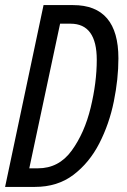

<svg xmlns="http://www.w3.org/2000/svg" viewBox="-20 -734 497 754"><path d="M117 0Q206 0 268.5 -47.5Q331 -95 370 -171Q409 -247 427 -335.5Q445 -424 445 -505Q445 -714 267 -714H151L0 0ZM216 -641H257Q360 -641 360 -499Q360 -410 336 -311Q312 -212 261.5 -142.5Q211 -73 129 -73H95Z"/></svg>

Font: Noto Sans Display Condensed
Style: Italic
Weight: 400
Width: 3
Designer: Monotype Design team
Foundry: Monotype Imaging Inc.
Version: 1.000